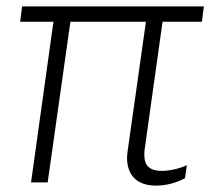

<svg xmlns="http://www.w3.org/2000/svg" viewBox="-20 -570 680 600"><path d="M377 -77Q377 -83 379 -99L436 -502H200L129 0H77L147 -502H43L49 -550H617L611 -502H488L432 -103Q431 -97 431 -86Q431 -59 445 -47.5Q459 -36 485 -36Q505 -36 528 -41.5Q551 -47 564 -54L558 -13Q514 10 468 10Q423 10 400 -13Q377 -36 377 -77Z"/></svg>

Font: Krub Light
Style: Italic
Weight: 300
Italic angle: -8°
Designer: Ekaluck Peanpanawate
Foundry: Cadson Demak Co.,Ltd.
Version: Version 1.000; ttfautohint (v1.6)